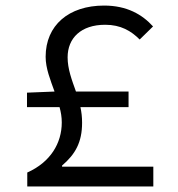

<svg xmlns="http://www.w3.org/2000/svg" viewBox="-20 -670 640 690"><path d="M78 0H531V-71H203V-75C251 -116 275 -159 275 -229C275 -249 273 -267 269 -285H442V-341H253C238 -383 223 -422 223 -464C223 -533 271 -581 358 -581C414 -581 451 -559 482 -528L530 -575C491 -618 436 -650 354 -650C227 -650 144 -579 144 -466C144 -424 161 -383 176 -341L77 -337V-285H194C199 -267 202 -249 202 -230C202 -155 161 -87 78 -50Z"/></svg>

Font: Hasklig
Style: Regular
Weight: 400
Monospace: yes
Designer: Paul D. Hunt, Teo Tuominen
Foundry: Adobe Systems Incorporated
Version: Version 2.030;PS 1.0;hotconv 16.6.51;makeotf.lib2.5.65220